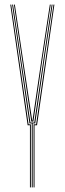

<svg xmlns="http://www.w3.org/2000/svg" viewBox="-20 -820 283 840"><path d="M119 0V-280H109L67.8 -564L33 -800H37L71.8 -564L113 -284H130L170.8 -564L206 -800H210L174.8 -564L134 -280H123V0ZM111 0V-272H101L25 -800H29L105 -276H115V0ZM127 0V-276H138L214 -800H218L142 -272H131V0ZM117 -288 76 -564 41 -800H45L80 -564L121 -292H122L162 -564L198 -800H202L166 -564L126 -288Z"/></svg>

Font: Big Shoulders Inline Display Thin
Style: Regular
Weight: 100
Designer: Patric King
Foundry: XO Type Co
Version: Version 1.000